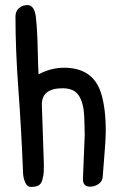

<svg xmlns="http://www.w3.org/2000/svg" viewBox="-20 -736 460 757"><path d="M145 -324 153 -88Q153 -44 149 -37Q147 -19 137.5 -9Q128 1 101 1Q88 1 80 -15.5Q72 -32 71 -53Q64 -229 52.5 -383.5Q41 -538 41 -671Q41 -692 55 -704Q69 -716 88 -716Q116 -716 121.5 -668Q127 -620 128.5 -548Q130 -476 132 -443Q182 -469 232 -469Q348 -469 379 -367Q397 -309 397 -218Q397 -188 391.5 -123.5Q386 -59 385 -40Q384 -21 368.5 -10.5Q353 0 335 0Q307 0 307 -30L314 -204Q314 -226 312 -277Q310 -328 291.5 -358Q273 -388 227 -388Q145 -388 145 -324Z"/></svg>

Font: Patrick Hand
Style: Regular
Weight: 400
Designer: Patrick Wagesreiter
Foundry: Patrick Wagesreiter
Version: Version 1.003;PS 001.003;hotconv 1.0.70;makeotf.lib2.5.58329